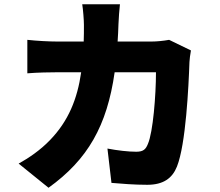

<svg xmlns="http://www.w3.org/2000/svg" viewBox="-20 -831 1040 906"><path d="M546 -811H368C372 -787 376 -736 376 -714C376 -687 376 -660 375 -635H250C212 -635 155 -638 109 -643V-485C155 -489 219 -490 250 -490H363C345 -364 303 -260 216 -170C170 -122 115 -85 68 -59L209 55C394 -78 485 -237 521 -490H716C716 -381 702 -207 678 -152C668 -127 657 -115 623 -115C585 -115 534 -121 487 -130L506 32C553 36 613 41 675 41C751 41 793 10 815 -45C857 -150 870 -423 874 -538C874 -548 878 -577 881 -593L778 -643C750 -638 720 -635 695 -635H535C537 -661 538 -689 539 -717C540 -741 543 -787 546 -811Z"/></svg>

Font: Noto Sans JP Black
Style: Regular
Weight: 900
Designer: Ryoko NISHIZUKA 西塚涼子 (kana, bopomofo & ideographs); Paul D. Hunt (Latin, Greek & Cyrillic); Sandoll Communications 산돌커뮤니
Foundry: Adobe
Version: Version 2.002;hotconv 1.0.116;makeotfexe 2.5.65601